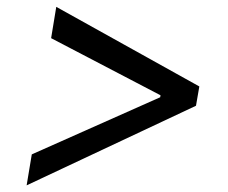

<svg xmlns="http://www.w3.org/2000/svg" viewBox="-20 -566 668 563"><path d="M554.7 -255.9 58.1 -22.5 73.2 -113.3 449.7 -280.8 450.7 -286.6 129.9 -454.1 145 -545.9 564.5 -312.5Z"/></svg>

Font: Inter Display
Style: Italic
Weight: 400
Italic angle: -9.39999°
Designer: Rasmus Andersson
Foundry: rsms
Version: Version 4.000;git-a52131595